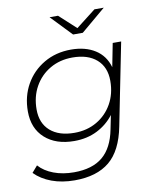

<svg xmlns="http://www.w3.org/2000/svg" viewBox="-98 -800 878 1074"><g transform="rotate(-10 341.0 -263.5)"><path d="M239 198Q167 198 109 176.5Q51 155 13 116L45 79Q76 114 127.5 133.5Q179 153 243 153Q347 153 406 104Q465 55 485 -48L501 -127Q463 -77 405.5 -48Q348 -19 275 -19Q171 -19 109 -74.5Q47 -130 47 -227Q47 -312 85 -379.5Q123 -447 190.5 -486.5Q258 -526 344 -526Q425 -526 480.5 -491Q536 -456 555 -389L581 -522H629L536 -56Q510 78 437.5 138Q365 198 239 198ZM284 -64Q355 -64 411 -96.5Q467 -129 499 -186Q531 -243 531 -316Q531 -394 481.5 -437.5Q432 -481 344 -481Q273 -481 217 -448.5Q161 -416 129 -359Q97 -302 97 -229Q97 -151 146.5 -107.5Q196 -64 284 -64ZM371 -607 258 -725H306L401 -638L513 -725H566L426 -607Z"/></g></svg>

Font: Montserrat Light
Style: Italic
Weight: 300
Italic angle: -11.3°
Designer: Julieta Ulanovsky
Foundry: Julieta Ulanovsky
Version: Version 9.000; ttfautohint (v1.8.4.7-5d5b)